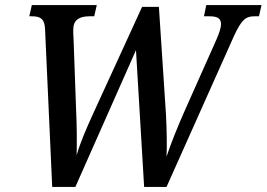

<svg xmlns="http://www.w3.org/2000/svg" viewBox="-20 -734 1047 754"><path d="M157 -618 185 0H276L514 -537L546 0H634L899 -593C929 -658 946 -670 979 -670H997L1007 -714H790L781 -670H802C834 -670 848 -662 848 -639C848 -625 841 -605 831 -581L708 -305C679 -240 652 -173 634 -119C636 -161 635 -220 632 -281L604 -707H538L345 -286C319 -229 296 -176 281 -125C282 -174 282 -241 279 -298L269 -578C268 -595 267 -611 268 -622C269 -657 294 -670 331 -670H350L360 -714H105L95 -670H106C138 -670 156 -660 157 -618Z"/></svg>

Font: Noto Serif Condensed Medium
Style: Italic
Weight: 500
Width: 3
Italic angle: -12°
Designer: Monotype Design Team
Foundry: Monotype Imaging Inc.
Version: Version 2.013